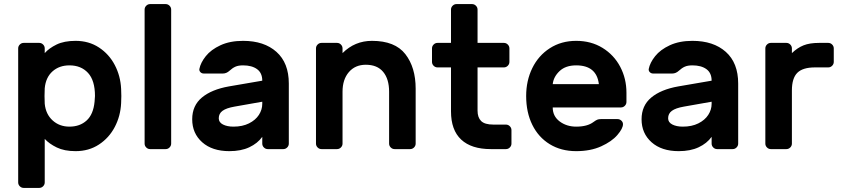

<svg xmlns="http://www.w3.org/2000/svg" viewBox="-20 -730 4116 940"><path d="M199 163Q199 174 191 182Q183 190 172 190H96Q85 190 77 182Q69 174 69 163V-493Q69 -504 77 -512Q85 -520 96 -520H172Q183 -520 191 -512Q199 -504 199 -493V-470Q220 -494 257 -512Q294 -530 350 -530Q415 -530 464.5 -497.5Q514 -465 542 -411.5Q570 -358 573 -295Q574 -285 574 -260Q574 -235 573 -225Q570 -162 542 -108.5Q514 -55 464.5 -22.5Q415 10 350 10Q295 10 258 -8Q221 -26 199 -50ZM320 -410Q270 -410 237 -380.5Q204 -351 199 -298Q198 -288 198 -260Q198 -232 199 -222Q204 -171 237.5 -140.5Q271 -110 320 -110Q371 -110 404 -140Q437 -170 443 -232Q445 -252 445 -260Q445 -336 411 -373Q377 -410 320 -410Z M791 0H715Q704 0 696 -8Q688 -16 688 -27V-683Q688 -694 696 -702Q704 -710 715 -710H791Q802 -710 810 -702Q818 -694 818 -683V-27Q818 -16 810 -8Q802 0 791 0Z M1394 -321V-27Q1394 -16 1386 -8Q1378 0 1367 0H1291Q1280 0 1272 -8Q1264 -16 1264 -27V-60Q1241 -28 1200.5 -9Q1160 10 1103 10Q1019 10 970 -33.5Q921 -77 921 -146Q921 -213 968.5 -252.5Q1016 -292 1101 -307L1264 -335Q1264 -373 1238.5 -391.5Q1213 -410 1170 -410Q1147 -410 1132.5 -403.5Q1118 -397 1104 -384Q1089 -370 1071 -370H978Q968 -370 961.5 -376.5Q955 -383 956 -392Q962 -423 987.5 -455Q1013 -487 1059.5 -508.5Q1106 -530 1170 -530Q1273 -530 1333.5 -476Q1394 -422 1394 -321ZM1264 -232 1128 -208Q1088 -201 1069.5 -187.5Q1051 -174 1051 -151Q1051 -131 1071.5 -120.5Q1092 -110 1123 -110Q1167 -110 1199 -126Q1231 -142 1247.5 -167.5Q1264 -193 1264 -222Z M1988 0H1912Q1901 0 1893 -8Q1885 -16 1885 -27V-281Q1885 -343 1856 -378Q1827 -413 1771 -413Q1719 -413 1688 -377Q1657 -341 1657 -281V-27Q1657 -16 1649 -8Q1641 0 1630 0H1554Q1543 0 1535 -8Q1527 -16 1527 -27V-493Q1527 -504 1535 -512Q1543 -520 1554 -520H1630Q1641 -520 1649 -512Q1657 -504 1657 -493V-470Q1717 -530 1801 -530Q1914 -530 1964.5 -465Q2015 -400 2015 -296V-27Q2015 -16 2007 -8Q1999 0 1988 0Z M2396 -120H2457Q2468 -120 2476 -112Q2484 -104 2484 -93V-27Q2484 -16 2476 -8Q2468 0 2457 0H2383Q2288 0 2238 -46.5Q2188 -93 2188 -185V-400H2122Q2111 -400 2103 -408Q2095 -416 2095 -427V-493Q2095 -504 2103 -512Q2111 -520 2122 -520H2188V-683Q2188 -694 2196 -702Q2204 -710 2215 -710H2291Q2302 -710 2310 -702Q2318 -694 2318 -683V-520H2447Q2458 -520 2466 -512Q2474 -504 2474 -493V-427Q2474 -416 2466 -408Q2458 -400 2447 -400H2318V-188Q2318 -155 2335.5 -137.5Q2353 -120 2396 -120Z M3047 -276V-231Q3047 -220 3039 -212Q3031 -204 3020 -204H2686Q2686 -161 2720 -135.5Q2754 -110 2801 -110Q2856 -110 2886 -133Q2897 -141 2904 -144Q2911 -147 2923 -147H3003Q3014 -147 3022 -139.5Q3030 -132 3030 -122Q3030 -101 3002.5 -69Q2975 -37 2923 -13.5Q2871 10 2801 10Q2727 10 2671.5 -24Q2616 -58 2586 -119Q2556 -180 2556 -260Q2556 -335 2586 -396.5Q2616 -458 2672 -494Q2728 -530 2801 -530Q2874 -530 2930 -495.5Q2986 -461 3016.5 -403Q3047 -345 3047 -276ZM2912 -318Q2901 -410 2801 -410Q2749 -410 2719.5 -382Q2690 -354 2686 -318Z M3594 -321V-27Q3594 -16 3586 -8Q3578 0 3567 0H3491Q3480 0 3472 -8Q3464 -16 3464 -27V-60Q3441 -28 3400.5 -9Q3360 10 3303 10Q3219 10 3170 -33.5Q3121 -77 3121 -146Q3121 -213 3168.5 -252.5Q3216 -292 3301 -307L3464 -335Q3464 -373 3438.5 -391.5Q3413 -410 3370 -410Q3347 -410 3332.5 -403.5Q3318 -397 3304 -384Q3289 -370 3271 -370H3178Q3168 -370 3161.5 -376.5Q3155 -383 3156 -392Q3162 -423 3187.5 -455Q3213 -487 3259.5 -508.5Q3306 -530 3370 -530Q3473 -530 3533.5 -476Q3594 -422 3594 -321ZM3464 -232 3328 -208Q3288 -201 3269.5 -187.5Q3251 -174 3251 -151Q3251 -131 3271.5 -120.5Q3292 -110 3323 -110Q3367 -110 3399 -126Q3431 -142 3447.5 -167.5Q3464 -193 3464 -222Z M3857 -287V-27Q3857 -16 3849 -8Q3841 0 3830 0H3754Q3743 0 3735 -8Q3727 -16 3727 -27V-493Q3727 -504 3735 -512Q3743 -520 3754 -520H3830Q3841 -520 3849 -512Q3857 -504 3857 -493V-470Q3884 -496 3914 -508Q3944 -520 3990 -520H4035Q4046 -520 4054 -512Q4062 -504 4062 -493V-427Q4062 -416 4054 -408Q4046 -400 4035 -400H3970Q3910 -400 3883.5 -373.5Q3857 -347 3857 -287Z"/></svg>

Font: Hezaedrus Medium
Style: Regular
Weight: 500
Designer: Hubert & Fischer
Foundry: Hubert & Fischer
Version: Version 1.10;September 3, 2019;FontCreator 11.5.0.2425 64-bi